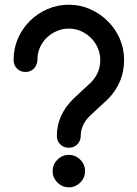

<svg xmlns="http://www.w3.org/2000/svg" viewBox="-20 -801 587 821"><path d="M323.2 -118.2Q343.8 -97.7 343.8 -69.3Q343.8 -41 323.2 -20.5Q302.7 0 274.4 0Q246.1 0 225.6 -20.5Q205.1 -41 205.1 -69.3Q205.1 -97.7 225.6 -118.2Q246.1 -138.7 274.4 -138.7Q302.7 -138.7 323.2 -118.2ZM140.1 -544.4Q139.6 -533.7 135.7 -524.4Q131.8 -514.6 125 -507.8Q118.2 -501 108.9 -497.1Q99.6 -493.2 88.9 -493.2Q67.4 -493.2 52.7 -507.8Q38.1 -522.5 38.1 -544.4Q38.1 -593.3 56.6 -636.2Q75.2 -679.2 107.9 -711.4Q140.1 -743.7 183.1 -762.2Q226.1 -780.8 274.4 -780.8Q322.8 -780.8 365.7 -761.7Q408.7 -742.7 440.9 -710.4Q473.6 -678.2 492.2 -635.3Q510.7 -592.3 510.7 -544.4Q510.7 -447.8 440.9 -376.5L364.3 -305.7Q325.2 -266.6 325.2 -220.2Q325.2 -198.2 310.5 -183.6Q295.9 -168.9 274.4 -169.4Q252.4 -168.9 237.8 -183.6Q223.1 -198.2 223.1 -220.2Q223.1 -308.1 293 -377.9L369.6 -449.2Q408.7 -489.7 408.7 -544.4Q408.7 -571.8 397.9 -596.2Q387.7 -620.1 369.1 -638.7Q350.6 -657.2 326.2 -668Q301.8 -678.7 274.4 -678.7Q246.6 -678.7 222.2 -668Q198.2 -657.2 179.7 -639.6Q161.1 -621.6 150.4 -597.2Q139.6 -572.8 140.1 -544.4Z"/></svg>

Font: Comfortaa
Style: Bold
Weight: 700
Designer: Johan Aakerlund
Foundry: Johan Aakerlund
Version: Version 2.001; ttfautohint (v1.4.1)